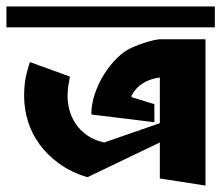

<svg xmlns="http://www.w3.org/2000/svg" viewBox="-22 -577 688 597"><path d="M250 -26Q200 -41 163 -67.5Q126 -94 101.5 -127.5Q77 -161 65 -199.5Q53 -238 53 -279Q53 -320 61 -349.5Q69 -379 71 -384L195 -339V-337Q195 -334 191.5 -316.5Q188 -299 188 -279Q188 -257 194 -234.5Q200 -212 213.5 -192Q227 -172 248.5 -156.5Q270 -141 302 -134L475 -194V-336Q413 -328 387 -280V-275L458 -253V-197L262 -221Q262 -253 273 -285.5Q284 -318 302 -346.5Q320 -375 342.5 -397Q365 -419 388 -429Q438 -451 475 -455H617V0L475 -22V-134ZM646 -557V-492H-2V-557Z"/></svg>

Font: Shorif Bongobondhu ANSI V1
Style: Regular
Weight: 400
Designer: Shorif Uddin Shishir, Shorif art & Design, e-mail : shorifart@gmail.com, facebook : Shorif2001
Foundry: Lipighor Font Foundry
Version: Designed by Shorif Uddin Shishir | Developed by Niladri Shek